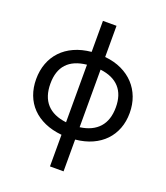

<svg xmlns="http://www.w3.org/2000/svg" viewBox="-166 -843 1011 1169"><g transform="rotate(20 339.0 -258.5)"><path d="M385 -528Q446 -522 493.5 -499.5Q541 -477 574 -441.5Q607 -406 624.5 -359.5Q642 -313 642 -258Q642 -203 624.5 -157Q607 -111 574 -76.5Q541 -42 493.5 -20.5Q446 1 385 7V213H297V8Q235 2 186.5 -19.5Q138 -41 104.5 -75.5Q71 -110 53.5 -156.5Q36 -203 36 -258Q36 -314 53.5 -361Q71 -408 104.5 -443.5Q138 -479 186.5 -501Q235 -523 297 -529V-730H385ZM297 -446Q127 -428 127 -262Q127 -178 170 -130.5Q213 -83 297 -73ZM385 -73Q466 -84 508.5 -131.5Q551 -179 551 -262Q551 -343 509 -389.5Q467 -436 385 -446Z"/></g></svg>

Font: Raleway Medium Alt1
Style: Regular
Weight: 500
Designer: Matt McInerney, Pablo Impallari, Rodrigo Fuenzalida
Foundry: Matt McInerney, Pablo Impallari, Rodrigo Fuenzalida
Version: Version 3.000g; ttfautohint (v1.5) -l 8 -r 28 -G 28 -x 14 -D